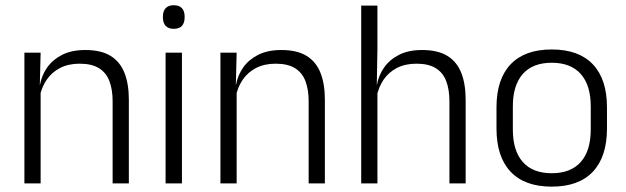

<svg xmlns="http://www.w3.org/2000/svg" viewBox="-20 -684 2334 716"><path d="M400 0V-306Q400 -349.5 388.2 -381Q376.5 -412.5 349.5 -429.5Q322.5 -446.5 277 -446.5Q235 -446.5 204 -430.5Q173 -414.5 154 -386.5Q135 -358.5 128 -322.5L115.5 -367.5H129Q135.5 -403.5 156.2 -432.8Q177 -462 212.2 -479.8Q247.5 -497.5 298 -497.5Q357 -497.5 392.5 -475.5Q428 -453.5 444.2 -412.2Q460.5 -371 460.5 -312V0ZM71 0V-487.5H131.5L128.5 -367L131.5 -364V0Z M597.5 0V-487.5H658.5V0ZM628 -576.5Q608 -576.5 597.8 -587.5Q587.5 -598.5 587.5 -619V-622.5Q587.5 -642.5 597.8 -653.5Q608 -664.5 628 -664.5Q648.5 -664.5 658.5 -653.5Q668.5 -642.5 668.5 -622.5V-619Q668.5 -598.5 658.5 -587.5Q648.5 -576.5 628 -576.5Z M1131 0V-306Q1131 -349.5 1119.2 -381Q1107.5 -412.5 1080.5 -429.5Q1053.5 -446.5 1008 -446.5Q966 -446.5 935 -430.5Q904 -414.5 885 -386.5Q866 -358.5 859 -322.5L846.5 -367.5H860Q866.5 -403.5 887.2 -432.8Q908 -462 943.2 -479.8Q978.5 -497.5 1029 -497.5Q1088 -497.5 1123.5 -475.5Q1159 -453.5 1175.2 -412.2Q1191.5 -371 1191.5 -312V0ZM802 0V-487.5H862.5L859.5 -367L862.5 -364V0Z M1656 0V-306Q1656 -349.5 1644.2 -381Q1632.5 -412.5 1605.5 -429.5Q1578.5 -446.5 1533 -446.5Q1491 -446.5 1460 -430.5Q1429 -414.5 1410.2 -386.5Q1391.5 -358.5 1384.5 -323L1369 -367.5H1385.5Q1392 -403.5 1412.8 -432.8Q1433.5 -462 1468.5 -479.8Q1503.5 -497.5 1554 -497.5Q1613 -497.5 1648.5 -475.5Q1684 -453.5 1700.2 -412.2Q1716.5 -371 1716.5 -312V0ZM1327 0V-663H1387.5V-501L1385 -361L1387.5 -356V0Z M2037.5 12Q1936.5 12 1884 -43.8Q1831.5 -99.5 1831.5 -204.5V-284Q1831.5 -388.5 1884 -444Q1936.5 -499.5 2037.5 -499.5Q2138.5 -499.5 2191 -444Q2243.5 -388.5 2243.5 -284V-204.5Q2243.5 -99.5 2191 -43.8Q2138.5 12 2037.5 12ZM2037.5 -38Q2108.5 -38 2145.8 -80Q2183 -122 2183 -201V-287.5Q2183 -366 2145.8 -408Q2108.5 -450 2037.5 -450Q1966.5 -450 1929.5 -408Q1892.5 -366 1892.5 -287.5V-201Q1892.5 -122 1929.5 -80Q1966.5 -38 2037.5 -38Z"/></svg>

Font: Anek Tamil Light
Style: Regular
Weight: 300
Designer: Aadarsh Rajan (Tamil), Yesha Goshar (Latin)
Foundry: Ek Type
Version: Version 1.003